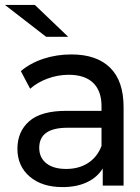

<svg xmlns="http://www.w3.org/2000/svg" viewBox="-39 -757 572 783"><path d="M410 -481C373.3 -517 320.7 -535 252 -535C212 -535 174.2 -529.2 138.5 -517.5C102.8 -505.8 72 -489 46 -467L84 -395C103.3 -412.3 127 -426.2 155 -436.5C183 -446.8 211.7 -452 241 -452C285 -452 318.3 -441 341 -419C363.7 -397 375 -365.3 375 -324V-305H232C162.7 -305 112 -290.8 80 -262.5C48 -234.2 32 -196.7 32 -150C32 -103.3 48.7 -65.7 82 -37C115.3 -8.3 160 6 216 6C254 6 287 -0.5 315 -13.5C343 -26.5 364.7 -45.3 380 -70V0H465V-320C465 -391.3 446.7 -445 410 -481ZM320.5 -92.5C295.5 -76.2 265.7 -68 231 -68C196.3 -68 169.3 -75.7 150 -91C130.7 -106.3 121 -127.3 121 -154C121 -208.7 159.3 -236 236 -236H375V-162C363.7 -132 345.5 -108.8 320.5 -92.5ZM-19 -737 149 -607H239L103 -737Z"/></svg>

Font: Rookery
Style: Regular
Weight: 400
Designer: Ryan Kimball / Julieta Ulanovsky
Foundry: Motorola Mobility LLC.
Version: Version 1.0